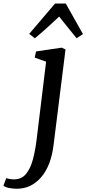

<svg xmlns="http://www.w3.org/2000/svg" viewBox="-141 -844 503 1118"><path d="M171 -0.5Q156 122 98.2 188.5Q40.5 255 -42.5 255Q-68 255 -90.2 250.2Q-112.5 245.5 -121 237L-104.5 193Q-98 196 -84.8 198.2Q-71.5 200.5 -60 200.5Q-15.5 200.5 10.5 168.8Q36.5 137 50.5 84.8Q64.5 32.5 72 -29.5L127.5 -485L61 -508.5L69 -544.5L218.5 -566.5L240.5 -556ZM62 -621 29 -646.5 179.5 -823.5H242L342 -645.5L305 -621.5Q279.5 -652.5 254.2 -684Q229 -715.5 203.5 -747.5Q169 -715.5 134 -683.5Q99 -651.5 62 -621Z"/></svg>

Font: Merriweather
Style: Italic
Weight: 400
Italic angle: -7.8°
Designer: Eben Sorkin
Foundry: Eben Sorkin
Version: Version 2.100